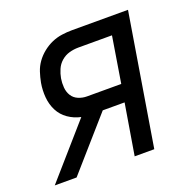

<svg xmlns="http://www.w3.org/2000/svg" viewBox="-122 -629 722 727"><g transform="rotate(-20 239.5 -265.0)"><path d="M-21 0 162 -209Q134 -215 111 -231Q88 -247 75.5 -271.5Q63 -296 60.5 -325Q58 -354 63 -383Q67 -404 73.5 -424Q80 -444 92.5 -461.5Q105 -479 122.5 -493Q140 -507 159.5 -515.5Q179 -524 200 -527Q221 -530 241 -530H467L380 0H301L335 -205H247L67 0ZM209 -275H347L377 -460H241Q223 -460 205 -455Q187 -450 172.5 -437.5Q158 -425 150.5 -407.5Q143 -390 140 -373Q137 -355 138.5 -336.5Q140 -318 149 -303.5Q158 -289 174.5 -282Q191 -275 209 -275Z"/></g></svg>

Font: Iosevka Curly Oblique
Style: Regular
Weight: 400
Italic angle: -9°
Monospace: yes
Designer: Belleve Invis
Foundry: Belleve Invis
Version: Version 11.1.0; ttfautohint (v1.8.3)